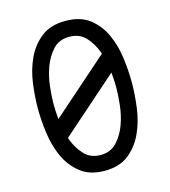

<svg xmlns="http://www.w3.org/2000/svg" viewBox="-111 -829 823 929"><g transform="rotate(-15 300.0 -365.0)"><path d="M300 10Q226 10 179.5 -26.5Q133 -63 107.5 -118.5Q82 -174 73 -240Q64 -306 64 -365Q64 -424 73 -490Q82 -556 108 -611.5Q134 -667 180.5 -703.5Q227 -740 302 -740Q377 -740 423 -704Q469 -668 494 -613Q519 -558 527.5 -493Q536 -428 536 -370Q536 -309 527 -242Q518 -175 492 -119Q466 -63 420 -26.5Q374 10 300 10ZM300 -69Q350 -69 381 -102Q412 -135 429 -181Q446 -227 451.5 -278.5Q457 -330 457 -367Q457 -399 453 -441L168 -190Q169 -185 171 -181Q188 -135 219 -102Q250 -69 300 -69ZM432 -541Q431 -546 429 -550Q412 -596 381.5 -628.5Q351 -661 300 -661Q249 -661 218.5 -628Q188 -595 171 -549Q154 -503 148.5 -452.5Q143 -402 143 -366Q143 -333 147 -290Z"/></g></svg>

Font: Maple Mono Normal NL Light
Style: Regular
Weight: 300
Monospace: yes
Designer: subframe7536
Version: Version 7.000